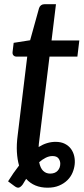

<svg xmlns="http://www.w3.org/2000/svg" viewBox="-20 -690 390 892"><path d="M260 70.5Q260 57 251.8 46Q243.5 35 224 35Q208 35 192.5 42.8Q177 50.5 162 63.5Q167.5 91.5 180.8 104Q194 116.5 213 116.5Q235.5 116.5 247.8 103.2Q260 90 260 70.5ZM162.5 -38Q160 -21 159.5 -7Q198 -31 238 -31Q263.5 -31 281.2 -22Q299 -13 309.8 1.8Q320.5 16.5 324.8 35.2Q329 54 327 73.5Q325 93 316.8 112.5Q308.5 132 293 147.2Q277.5 162.5 254.8 172.2Q232 182 201 182Q138.5 182 101.5 141Q97.5 147.5 93.5 153.8Q89.5 160 85.5 167Q76.5 179 68 181.5Q59.5 184 46.5 174L17.5 152.5Q42 113 68.5 79Q60.5 51 58.5 16.2Q56.5 -18.5 62 -60.5L106.5 -427H56.5Q48 -427 42.5 -432.8Q37 -438.5 38.5 -449.5L43.5 -491L120 -503L161.5 -652.5Q164.5 -661 171 -665.8Q177.5 -670.5 187 -670.5H240L219.5 -502H348.5L339.5 -427H210Z"/></svg>

Font: Lato SemiBold
Style: Italic
Weight: 600
Italic angle: -7°
Designer: Lukasz Dziedzic with Adam Twardoch and Botio Nikoltchev
Foundry: tyPoland Lukasz Dziedzic
Version: Version 2.015; 2015-08-06; http://www.latofonts.com/